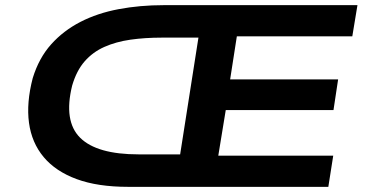

<svg xmlns="http://www.w3.org/2000/svg" viewBox="-20 -725 1421 745"><path d="M477 0Q359 0 277.5 -30Q196 -60 149.5 -115.5Q103 -171 92.5 -248.5Q82 -326 107 -422Q131 -500 178.5 -553Q226 -606 292 -640Q358 -674 440.5 -689.5Q523 -705 615 -705H1367L1347 -584H899L873 -417H1292L1274 -298H856L827 -121H1273L1254 0ZM518 -126H679L750 -579H608Q542 -579 486 -571Q430 -563 385 -543Q340 -523 308.5 -487Q277 -451 260 -393Q226 -255 291 -190.5Q356 -126 518 -126Z"/></svg>

Font: Nunito Sans 7pt Expanded
Style: Bold Italic
Weight: 700
Width: 7
Italic angle: -9°
Designer: Vernon Adams
Foundry: Vernon Adams
Version: Version 3.101;gftools[0.9.27]